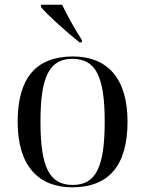

<svg xmlns="http://www.w3.org/2000/svg" viewBox="-20 -786 617 816"><path d="M318 -606H328V-616C300 -659 265 -721 244 -766H154V-756C183 -721 266 -647 318 -606ZM287 10C441 10 522 -81 522 -269C522 -456 434 -546 290 -546C135 -546 55 -456 55 -269C55 -81 143 10 287 10ZM289 0C190 0 152 -75 152 -269C152 -461 190 -536 288 -536C387 -536 425 -461 425 -269C425 -75 387 0 289 0Z"/></svg>

Font: Noto Serif Display
Style: Regular
Weight: 400
Designer: Monotype Design Team
Foundry: Monotype Imaging Inc.
Version: Version 2.009